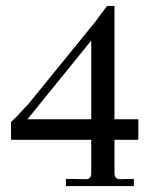

<svg xmlns="http://www.w3.org/2000/svg" viewBox="-20 -624 510 644"><path d="M364 -604V-224H444V-155H364V-43Q364 -23 383 -23L429 -24V0H201V-24L268 -23Q286 -23 286 -43V-155H17V-215Q36 -232 47 -245L76 -276L302 -554L318 -576L339 -604ZM286 -488 72 -224H286Z"/></svg>

Font: Unna
Style: Regular
Weight: 400
Designer: Jorge de Buen U.
Foundry: Omnibus-Type
Version: Version 2.006;PS 002.006;hotconv 1.0.70;makeotf.lib2.5.58329